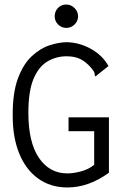

<svg xmlns="http://www.w3.org/2000/svg" viewBox="-20 -816 540 846"><path d="M277 10Q203 10 148.5 -29Q94 -68 65 -139Q36 -210 36 -304Q35 -405 58.5 -469Q82 -533 119.5 -568Q157 -603 198.5 -616.5Q240 -630 274 -630Q330 -629 381 -600.5Q432 -572 458 -525L409 -486L401 -479L397 -485Q398 -493 394.5 -499.5Q391 -506 380 -519Q357 -545 332.5 -556.5Q308 -568 273 -568Q228 -568 189.5 -545.5Q151 -523 128 -469Q105 -415 105 -319Q105 -189 151.5 -120.5Q198 -52 277 -52Q304 -52 337.5 -61Q371 -70 395 -90V-238H282V-299H460V-55Q371 10 277 10ZM272 -693Q251 -693 236 -708Q221 -723 221 -744Q221 -766 235.5 -781Q250 -796 272 -796Q293 -796 308.5 -780.5Q324 -765 324 -744Q324 -723 308.5 -708Q293 -693 272 -693Z"/></svg>

Font: Ligconsolata
Style: Regular
Weight: 400
Monospace: yes
Designer: Raph Levien, Cyreal, Brenton Simpson
Foundry: Raph Levien, Cyreal, Google
Version: Version 3.001; ttfautohint (v1.8.2.53-6de2)